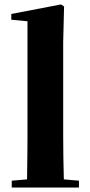

<svg xmlns="http://www.w3.org/2000/svg" viewBox="-20 -846 406 866"><path d="M33 0V-31L102 -37Q104 -167 104 -238V-750L31 -757V-783L255 -826L269 -817L265 -656V-238Q265 -135 268 -37L336 -31V0Z"/></svg>

Font: GenRyuMin TW H
Style: Regular
Weight: 900
Version: Version 1.501;PS 1;hotconv 16.6.51;makeotf.lib2.5.65220